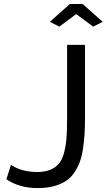

<svg xmlns="http://www.w3.org/2000/svg" viewBox="-20 -936 537 967"><path d="M231 -826.2 332 -916H396L497.1 -826.2L449.2 -801.8L363.8 -865.2L278.8 -801.8ZM35.2 -106Q87.9 -69.8 167 -69.8Q204.6 -69.8 231 -80.1Q257.3 -90.3 274.4 -109.1Q291.5 -127.9 301 -160.9Q310.5 -193.8 314.2 -232.9Q317.9 -272 317.9 -329.1V-710H408.2V-349.1Q408.2 -299.8 406 -262.2Q403.8 -224.6 397.7 -185.3Q391.6 -146 380.9 -117.9Q370.1 -89.8 352.3 -64.2Q334.5 -38.6 309.6 -22.9Q284.7 -7.3 249.5 2Q214.4 11.2 169.9 11.2Q77.1 11.2 12.2 -33.2Z"/></svg>

Font: Rawline Medium
Style: Regular
Weight: 500
Designer: Matt McInerney, Pablo Impallari, Rodrigo Fuenzalida
Foundry: Matt McInerney, Pablo Impallari, Rodrigo Fuenzalida
Version: Version 4.020;PS 004.020;hotconv 1.0.88;makeotf.lib2.5.64775